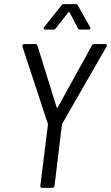

<svg xmlns="http://www.w3.org/2000/svg" viewBox="-20 -914 539 933"><path d="M199 -770H239C244 -770 248 -771 251 -776L312 -854C314 -856 318 -856 318 -854L359 -776C361 -771 365 -770 370 -770H411C419 -770 422 -776 418 -782L358 -888C356 -893 352 -894 347 -894H291C286 -894 282 -893 279 -888L194 -782C189 -776 192 -770 199 -770ZM184 -1H234C240 -1 244 -5 245 -11L281 -309C282 -310 282 -313 283 -314L498 -688C501 -695 498 -700 491 -700H438C433 -700 429 -698 426 -692L261 -393C259 -390 255 -390 255 -393L162 -692C160 -698 157 -700 152 -700H99C92 -700 87 -695 89 -688L212 -314C213 -313 213 -310 213 -309L176 -11C175 -5 179 -1 184 -1Z"/></svg>

Font: Barlow Semi Condensed
Style: Italic
Weight: 400
Width: 4
Italic angle: -7°
Designer: Jeremy Tribby
Foundry: Tribby Type
Version: Version 1.422;hotconv 1.0.109;makeotfexe 2.5.65596